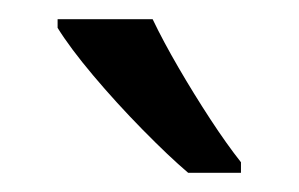

<svg xmlns="http://www.w3.org/2000/svg" viewBox="-20 -786 311 200"><path d="M139 -766Q150 -743 166 -715.5Q182 -688 199 -662Q216 -636 231 -617V-606H176Q156 -623 128.5 -651Q101 -679 77 -707.5Q53 -736 40 -757V-766Z"/></svg>

Font: Noto Sans Thai Looped Condensed
Style: Regular
Weight: 400
Width: 3
Designer: Sasikarn Vongin, Ben Mitchell
Foundry: The Fontpad Ltd
Version: Version 1.001; ttfautohint (v1.8.4.7-5d5b)